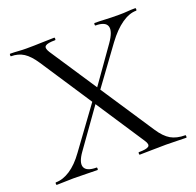

<svg xmlns="http://www.w3.org/2000/svg" viewBox="-113 -743 878 862"><g transform="rotate(-20 326.0 -312.5)"><path d="M412.8 0Q410.6 0 410.6 -6Q410.6 -12 412.8 -12Q449.4 -12 459.9 -20.3Q470.4 -28.6 455.2 -51L133 -540.2Q106.6 -580.2 80.9 -596.6Q55.2 -613 20.8 -613Q18.6 -613 18.6 -619Q18.6 -625 20.8 -625Q39.2 -625 59.3 -623.5Q79.4 -622 97 -622Q137.6 -622 171.7 -623.5Q205.8 -625 231.4 -625Q234.2 -625 234.2 -619Q234.2 -613 231.4 -613Q194.8 -613 184.6 -604.4Q174.4 -595.8 188.8 -573L513 -83Q538.8 -43.6 566.4 -27.8Q594 -12 635.2 -12Q637.4 -12 637.4 -6Q637.4 0 635.2 0Q614.8 0 590.3 -1Q565.8 -2 539 -2Q499.2 -2 469.2 -1Q439.2 0 412.8 0ZM17 0Q14 0 14 -6Q14 -12 17 -12Q50 -12 84.9 -34.6Q119.8 -57.2 152.6 -102.8L303.6 -309.6L316 -298.8L175.4 -101.6Q144.6 -58.6 154 -35.3Q163.4 -12 210.8 -12Q213.6 -12 213.6 -6Q213.6 0 210.8 0Q184.2 0 160.2 -1Q136.2 -2 96.4 -2Q70.8 -2 55.3 -1Q39.8 0 17 0ZM331.8 -315.2 319.4 -325.2 454.4 -516Q487.6 -563.2 479.8 -588.1Q472 -613 424.6 -613Q421.8 -613 421.8 -619Q421.8 -625 424.6 -625Q451.2 -625 475.6 -623.5Q500 -622 539 -622Q564.8 -622 580.3 -623.5Q595.8 -625 618.4 -625Q621.4 -625 621.4 -619Q621.4 -613 618.4 -613Q585.4 -613 549.3 -587.9Q513.2 -562.8 477 -514Z"/></g></svg>

Font: Cormorant Garamond Light
Style: Regular
Weight: 300
Designer: Christian Thalmann (Catharsis Fonts)
Foundry: Catharsis Fonts
Version: Version 4.001